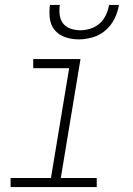

<svg xmlns="http://www.w3.org/2000/svg" viewBox="-20 -760 540 780"><path d="M23 0V-37H187L261 -483H115V-520H307L227 -37H373V0ZM300 -600Q272 -600 246 -608.5Q220 -617 203 -637Q186 -657 182.5 -684.5Q179 -712 183 -740H223Q220 -720 222.5 -699.5Q225 -679 236.5 -664.5Q248 -650 267 -643.5Q286 -637 306 -637Q326 -637 347 -643.5Q368 -650 384.5 -664.5Q401 -679 410.5 -699.5Q420 -720 423 -740H463Q459 -712 445.5 -684.5Q432 -657 409 -637Q386 -617 357 -608.5Q328 -600 300 -600Z"/></svg>

Font: Iosevka SS18 Extralight
Style: Italic
Weight: 200
Italic angle: -9°
Monospace: yes
Designer: Belleve Invis
Foundry: Belleve Invis
Version: Version 25.1.1; ttfautohint (v1.8.4)